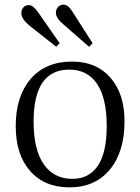

<svg xmlns="http://www.w3.org/2000/svg" viewBox="-20 -783 597 817"><path d="M358.9 -584 251 -678.2Q217.8 -706.1 217.8 -728Q217.8 -743.2 227.1 -753.2Q236.3 -763.2 251 -763.2Q269 -763.2 286.1 -736.8L374 -599.1ZM219.2 -584 103 -675.8Q70.8 -703.6 70.8 -727.1Q70.8 -741.2 79.3 -751.2Q87.9 -761.2 103 -761.2Q120.1 -761.2 139.2 -734.9L233.9 -599.1ZM275.9 14.2Q168.9 14.2 107.9 -55.7Q46.9 -125.5 46.9 -246.1Q46.9 -373.5 110.6 -447.3Q174.3 -521 287.1 -521Q390.1 -521 450 -452.4Q509.8 -383.8 509.8 -267.1Q509.8 -136.7 447.3 -61.3Q384.8 14.2 275.9 14.2ZM288.1 -22Q358.9 -22 396.5 -77.9Q434.1 -133.8 434.1 -246.1Q434.1 -365.2 393.1 -426Q352.1 -486.8 274.9 -486.8Q123 -486.8 123 -266.1Q123 -145.5 166.3 -83.7Q209.5 -22 288.1 -22Z"/></svg>

Font: Literata Light
Style: Regular
Weight: 300
Designer: Latin by Veronika Burian and Jose Scaglione. Greek by Irene Vlachou. Cyrillic by Vera Evstafieva.
Foundry: TypeTogether
Version: Version 3.021